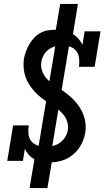

<svg xmlns="http://www.w3.org/2000/svg" viewBox="-20 -858 540 980"><path d="M230 -29Q210 -29 190.5 -32.5Q171 -36 155 -45Q139 -54 126.5 -68Q114 -82 107 -99L97 -37H17L47 -218H127Q123 -197 125 -175.5Q127 -154 139 -138.5Q151 -123 170.5 -116Q190 -109 211 -109Q230 -109 249 -113Q268 -117 284.5 -128.5Q301 -140 312 -157Q323 -174 326 -193Q330 -218 322 -240Q314 -262 299 -278.5Q284 -295 265.5 -307.5Q247 -320 228 -332.5Q209 -345 191.5 -358.5Q174 -372 158.5 -388.5Q143 -405 130.5 -424Q118 -443 110.5 -464.5Q103 -486 101 -509.5Q99 -533 102 -558Q106 -577 112.5 -595.5Q119 -614 129 -631Q139 -648 153 -663.5Q167 -679 184.5 -689Q202 -699 221 -702.5Q240 -706 259 -706Q282 -706 303.5 -702Q325 -698 344 -688.5Q363 -679 377.5 -663.5Q392 -648 401 -629L412 -698H493L463 -517H383Q386 -538 384 -559Q382 -580 370.5 -596Q359 -612 339.5 -619Q320 -626 299 -626Q299 -626 299 -626Q299 -626 298 -626Q280 -626 262 -621.5Q244 -617 228.5 -605.5Q213 -594 203.5 -577.5Q194 -561 191 -542Q187 -518 195 -496Q203 -474 217.5 -457.5Q232 -441 251 -428.5Q270 -416 288.5 -403.5Q307 -391 324.5 -377Q342 -363 357.5 -347Q373 -331 385.5 -312Q398 -293 406 -272Q414 -251 416.5 -227.5Q419 -204 415 -180Q411 -158 403 -138Q395 -118 382 -100Q369 -82 351 -67.5Q333 -53 313 -44.5Q293 -36 272 -32.5Q251 -29 230 -29ZM131 102 162 -83 172 -82 268 -658H303L258 -665L287 -838H378L347 -652L337 -653L241 -77H206L251 -70L222 102Z"/></svg>

Font: Iosevka Curly Slab MdObl
Style: Regular
Weight: 500
Italic angle: -9°
Monospace: yes
Designer: Belleve Invis
Foundry: Belleve Invis
Version: Version 11.0.0; ttfautohint (v1.8.3)